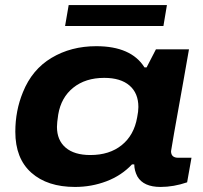

<svg xmlns="http://www.w3.org/2000/svg" viewBox="-20 -720 794 752"><path d="M234.9 -618.2 249 -700.2H633.8L620.1 -618.2ZM273.9 12.2Q165.5 12.2 102.8 -43.5Q40 -99.1 40 -204.1Q40 -286.6 69.8 -358.9Q105.5 -447.8 181.9 -493.4Q258.3 -539.1 356.9 -539.1Q493.7 -539.1 545.9 -456.1H554.2L590.8 -526.9H720.2L698.2 -401.9Q649.9 -133.8 649.9 -127.9Q649.9 -102.1 678.2 -102.1H730L712.9 -5.9Q660.2 12.2 608.9 12.2Q542 12.2 518.1 -28.8Q505.9 -52.2 505.9 -76.2H497.1Q455.6 -32.2 397 -10Q338.4 12.2 273.9 12.2ZM334 -112.8Q408.7 -112.8 456.8 -151.6Q504.9 -190.4 517.1 -259.8Q522 -283.7 522 -300.8Q522 -355 487.3 -385Q452.6 -415 388.2 -415Q314.9 -415 267.1 -376.7Q219.2 -338.4 208 -271Q203.1 -238.8 203.1 -223.1Q203.1 -170.9 237.1 -141.8Q271 -112.8 334 -112.8Z"/></svg>

Font: Archivo Expanded
Style: Bold Italic
Weight: 700
Width: 7
Italic angle: -10°
Designer: Hector Gatti
Foundry: Omnibus-Type
Version: Version 2.001